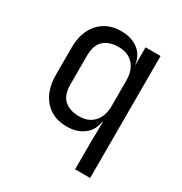

<svg xmlns="http://www.w3.org/2000/svg" viewBox="-172 -688 944 995"><g transform="rotate(30 300.0 -190.0)"><path d="M418 180V20L420 -105H417Q410 -52 370 -21Q330 10 268 10Q185 10 136 -45Q87 -100 87 -195V-356Q87 -451 136.5 -505.5Q186 -560 268 -560Q330 -560 370 -529.5Q410 -499 417 -445H418V-550H508V180ZM298 -68Q354 -68 386 -103Q418 -138 418 -200V-350Q418 -412 386 -447Q354 -482 298 -482Q241 -482 209 -453Q177 -424 177 -360V-190Q177 -126 209 -97Q241 -68 298 -68Z"/></g></svg>

Font: JetBrainsMono Nerd Font Mono
Style: Regular
Weight: 400
Monospace: yes
Designer: Philipp Nurullin, Konstantin Bulenkov
Foundry: JetBrains
Version: Version 2.304; ttfautohint (v1.8.4.7-5d5b);Nerd Fonts 2.3.0